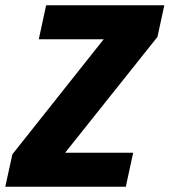

<svg xmlns="http://www.w3.org/2000/svg" viewBox="-38 -708 643 728"><path d="M-18 0 9 -123 355 -559H109L137 -688H585L559 -568L209 -129H467L439 0Z"/></svg>

Font: Saira Semi Condensed
Style: Bold Italic
Weight: 700
Width: 4
Italic angle: -12°
Designer: Hector Gatti with collaboration of the Omnibus-Type team
Foundry: Omnibus-Type
Version: Version 1.001; ttfautohint (v1.8)